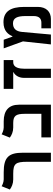

<svg xmlns="http://www.w3.org/2000/svg" viewBox="846 -1498 652 2384"><g transform="rotate(-90 1172.0 -306.0)"><path d="M467.8 -346.2C467.8 -524.9 411.1 -585.9 225.1 -585.9H137.2C103.5 -585.9 66.4 -602.1 51.8 -611.8L10.7 -509.8C40.5 -487.3 83.5 -467.8 135.7 -467.8H208C332.5 -467.8 355 -436.5 355 -294.9V0H467.8Z M658.2 0H1064V-396.5C1064 -521 993.7 -585.9 857.4 -585.9H781.7C748 -585.9 710.9 -602.1 696.3 -611.8L655.3 -509.8C685.1 -487.3 728 -467.8 780.3 -467.8H835.4C924.3 -467.8 950.7 -436.5 950.7 -325.7V-118.2H658.2Z M1618.2 -585.9H1260.7V-467.8H1467.3V-463.9C1435.5 -449.7 1397 -404.8 1397 -334.5V0H1510.3V-325.2C1510.3 -387.7 1522 -467.3 1589.8 -467.3L1587.9 -467.8H1618.2Z M1812.5 0H1935.1L1967.3 -357.9C1974.6 -436 2010.7 -470.7 2074.7 -470.7C2140.6 -470.7 2164.6 -416.5 2164.6 -315.4V-212.4C2164.6 -145.5 2131.3 -118.2 2082.5 -118.2H2012.2V0H2128.4C2217.3 0 2278.3 -57.6 2278.3 -163.1V-330.1C2278.3 -508.3 2216.3 -588.9 2087.9 -588.9C1976.6 -588.9 1934.6 -525.9 1914.6 -478H1909.2L1870.6 -585.9H1763.7L1850.1 -346.7Z"/></g></svg>

Font: Cascadia Code PL SemiBold
Style: Regular
Weight: 600
Monospace: yes
Designer: Aaron Bell
Foundry: Saja Typeworks
Version: Version 2404.023